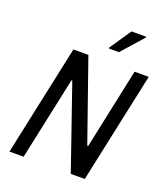

<svg xmlns="http://www.w3.org/2000/svg" viewBox="-161 -1012 967 1121"><g transform="rotate(20 323.0 -451.5)"><path d="M31 0 178 -688H271L446 -188H452L558 -688H646L499 0H412L234 -515H229L119 0ZM370 -764V-769L461 -903H552V-898L433 -764Z"/></g></svg>

Font: Saira Semi Condensed
Style: Italic
Weight: 400
Width: 4
Italic angle: -12°
Designer: Hector Gatti with collaboration of the Omnibus-Type team
Foundry: Omnibus-Type
Version: Version 1.001; ttfautohint (v1.8)